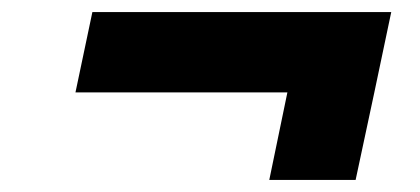

<svg xmlns="http://www.w3.org/2000/svg" viewBox="-20 -550 695 318"><path d="M105 -397 133 -530H628L600 -397L569 -252H426L456 -397Z"/></svg>

Font: Be Vietnam Pro ExtraBold
Style: Italic
Weight: 800
Italic angle: -12°
Designer: Lam Bao, Tony Le, Vietanh Nguyen
Foundry: Yellow Type Foundry
Version: Version 1.002; ttfautohint (v1.8.3)